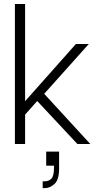

<svg xmlns="http://www.w3.org/2000/svg" viewBox="-20 -720 487 960"><path d="M359.5 -500H424L201 -251L431.5 0H367L166 -215L105.5 -147V0H54.5V-700H105.5V-214ZM211 38H275.5V123Q275.5 178.5 252.8 199.5Q230 220.5 205 220.5H193.5V186.5H204Q224 186.5 237 173.2Q250 160 250 117V108.5H211Z"/></svg>

Font: Overused Grotesk Light
Style: Regular
Weight: 300
Version: Version 0.004